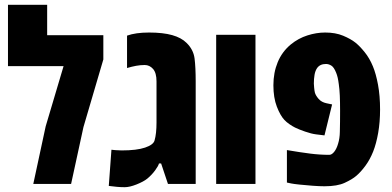

<svg xmlns="http://www.w3.org/2000/svg" viewBox="-20 -777 1657 811"><path d="M120.6 0 172.9 -243.2 248.5 -497.6H13.7V-756.8H179.2V-628.4H416.5V-525.9L332.5 -240.2L280.3 0Z M506.8 13.7Q490.2 13.7 473.9 12.2Q457.5 10.7 439.5 8.3L450.7 -144.5Q452.1 -144 467.8 -142.8Q483.4 -141.6 493.7 -141.6Q557.6 -141.6 592.8 -153.6Q627.9 -165.5 632.8 -183.6Q641.1 -211.9 641.1 -259.8V-433.1Q641.1 -469.2 626.5 -485.8Q611.8 -502.4 591.3 -502.4Q572.8 -502.4 554.7 -499Q536.6 -495.6 516.6 -489.7V-626.5Q553.2 -639.6 609.4 -639.6Q668.5 -639.6 707.3 -628.7Q746.1 -617.7 767.6 -596.2Q796.9 -567.9 801.8 -530.3Q806.6 -492.7 806.6 -433.1V0H689.5L660.6 -86.4H651.4Q649.4 -76.7 635 -57.1Q620.6 -37.6 601.6 -22Q586.4 -9.8 556.9 2Q527.3 13.7 506.8 13.7Z M893.1 0V-629.9H1059.1V0Z M1350.6 9.8Q1330.1 9.8 1300.5 7.6Q1271 5.4 1245.4 2.7Q1219.7 0 1210.4 -2L1191.9 -5.9V-143.1Q1249.5 -133.3 1290.3 -128.2Q1331.1 -123 1371.1 -123Q1381.3 -123 1391.6 -135.7Q1401.9 -148.4 1408.2 -170.4Q1415 -192.4 1415.5 -220.2Q1416 -239.7 1416.3 -263.9Q1416.5 -288.1 1416.5 -308.1Q1416.5 -345.7 1415.3 -373.3Q1414.1 -400.9 1411.1 -420.9Q1409.2 -436.5 1406.5 -448.5Q1403.8 -460.4 1399.9 -469.7Q1390.6 -493.2 1379.4 -500Q1368.2 -506.8 1356.9 -506.8Q1331.5 -506.8 1319.3 -489.3Q1311.5 -478 1308.6 -460.9Q1305.7 -443.8 1305.7 -423.8Q1305.7 -420.4 1306.9 -407Q1308.1 -393.6 1310.1 -385.7Q1313.5 -373.5 1325.7 -359.4Q1337.9 -345.2 1359.4 -340.8L1382.8 -335.9L1350.6 -205.1L1314.9 -209.5Q1295.4 -211.9 1268.6 -221.2Q1241.7 -230.5 1226.1 -238.3Q1215.3 -243.7 1202.6 -252.4Q1189.9 -261.2 1181.2 -270.5Q1164.1 -288.6 1149.4 -326.4Q1134.8 -364.3 1134.8 -417Q1134.8 -470.2 1153.1 -514.4Q1171.4 -558.6 1208.5 -589.4Q1240.2 -615.2 1278.3 -627.4Q1316.4 -639.6 1353.5 -639.6Q1397 -639.6 1429.2 -626.2Q1461.4 -612.8 1481 -597.2Q1499 -583 1520 -557.1Q1541 -531.2 1555.2 -496.6Q1567.9 -466.3 1576.7 -419.2Q1585.4 -372.1 1585.4 -314.5Q1585.4 -261.2 1577.4 -215.6Q1569.3 -169.9 1556.2 -136.7Q1542.5 -102.5 1523.2 -76.4Q1503.9 -50.3 1484.9 -34.2Q1467.8 -19.5 1436.3 -4.9Q1404.8 9.8 1350.6 9.8Z"/></svg>

Font: Open Sans Condensed ExtraBold
Style: Regular
Weight: 800
Width: 3
Designer: Monotype Design Team
Foundry: Monotype Imaging Inc.
Version: Version 3.000; ttfautohint (v1.8.4)